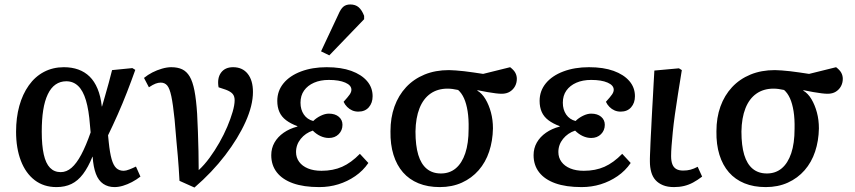

<svg xmlns="http://www.w3.org/2000/svg" viewBox="-20 -824 3829 860"><path d="M233 14Q176 14 135.5 -17Q95 -48 73.5 -104Q52 -160 52 -234Q52 -297 66.5 -349.5Q81 -402 109 -441.5Q137 -481 177 -502Q217 -523 266 -523Q302 -523 331 -512.5Q360 -502 381.5 -481Q403 -460 417 -426.5Q431 -393 436 -347H437Q444 -371 451.5 -397.5Q459 -424 467 -452.5Q475 -481 482 -510L573 -519L586 -511Q569 -463 549 -411.5Q529 -360 507 -310.5Q485 -261 464 -218L467 -188Q472 -139 480 -111Q488 -83 501 -71Q514 -59 534 -59Q544 -59 559.5 -65Q575 -71 589 -78L609 -33Q591 -19 571 -8.5Q551 2 531 8Q511 14 493 14Q464 14 442.5 -0.5Q421 -15 409.5 -45.5Q398 -76 395 -122H394Q375 -75 352 -44.5Q329 -14 300 0Q271 14 233 14ZM252 -53Q278 -53 300.5 -72.5Q323 -92 344 -131.5Q365 -171 386 -231L383 -263Q378 -331 365 -374.5Q352 -418 330 -439Q308 -460 277 -460Q250 -460 229 -445.5Q208 -431 194 -401.5Q180 -372 173.5 -330.5Q167 -289 167 -234Q167 -173 176 -132.5Q185 -92 204 -72.5Q223 -53 252 -53Z M851 16 784 -14Q782 -47 780.5 -72Q779 -97 776.5 -124Q774 -151 770.5 -189.5Q767 -228 762 -289Q755 -357 747.5 -392.5Q740 -428 729 -441Q718 -454 700 -454Q689 -454 677 -449.5Q665 -445 647 -433L625 -475Q642 -489 662.5 -499.5Q683 -510 705.5 -516.5Q728 -523 747 -523Q776 -523 796 -513.5Q816 -504 829.5 -481.5Q843 -459 851 -418Q859 -377 863 -314Q865 -277 866.5 -234Q868 -191 869 -147Q870 -103 870 -62Q895 -85 918.5 -117Q942 -149 962.5 -185Q983 -221 998 -256.5Q1013 -292 1022 -323Q1031 -354 1031 -375Q1031 -393 1022 -403.5Q1013 -414 992 -422L959 -433Q952 -474 970 -498.5Q988 -523 1024 -523Q1066 -523 1089.5 -493.5Q1113 -464 1113 -412Q1113 -352 1080 -278.5Q1047 -205 988.5 -128.5Q930 -52 851 16Z M1410 14Q1340 14 1292.5 -3Q1245 -20 1220 -52Q1195 -84 1195 -129Q1195 -160 1209.5 -185.5Q1224 -211 1250.5 -229.5Q1277 -248 1312 -257V-259Q1282 -270 1261.5 -285.5Q1241 -301 1231.5 -322.5Q1222 -344 1222 -372Q1222 -417 1250 -451Q1278 -485 1328.5 -504Q1379 -523 1443 -523Q1508 -523 1553.5 -506.5Q1599 -490 1624 -461Q1649 -432 1649 -393Q1649 -363 1632 -343.5Q1615 -324 1585 -324Q1570 -324 1557.5 -329.5Q1545 -335 1535 -345Q1525 -355 1519 -368Q1539 -390 1546.5 -401Q1554 -412 1554 -422Q1554 -442 1526.5 -454Q1499 -466 1453 -466Q1415 -466 1386.5 -453.5Q1358 -441 1342 -418.5Q1326 -396 1326 -364Q1326 -333 1341 -311Q1356 -289 1383 -282Q1397 -296 1416.5 -305.5Q1436 -315 1453 -315Q1481 -315 1497.5 -301Q1514 -287 1514 -265Q1514 -240 1497 -223Q1480 -206 1453 -206Q1434 -206 1415.5 -214.5Q1397 -223 1381 -239Q1348 -228 1327 -202Q1306 -176 1306 -143Q1306 -118 1320 -99Q1334 -80 1359.5 -69.5Q1385 -59 1420 -59Q1472 -59 1512.5 -77Q1553 -95 1592 -135L1630 -94Q1606 -59 1571 -35Q1536 -11 1495.5 1.5Q1455 14 1410 14ZM1455 -576 1418 -594 1495 -758Q1506 -784 1518 -794Q1530 -804 1549 -804Q1572 -804 1586.5 -791.5Q1601 -779 1611 -753V-738Z M1950 14Q1896 14 1854.5 -3Q1813 -20 1785 -52Q1757 -84 1742.5 -130.5Q1728 -177 1729 -236Q1729 -297 1747 -347Q1765 -397 1799 -433.5Q1833 -470 1881.5 -490Q1930 -510 1991 -510Q2004 -510 2021.5 -508.5Q2039 -507 2059 -505Q2079 -503 2100.5 -499.5Q2122 -496 2144 -493L2265 -523Q2282 -510 2288.5 -497.5Q2295 -485 2295 -471Q2295 -453 2287 -438Q2279 -423 2264 -413.5Q2249 -404 2227 -404Q2216 -404 2200 -406Q2184 -408 2163.5 -411.5Q2143 -415 2119 -420L2118 -418Q2139 -406 2154.5 -380Q2170 -354 2179 -320.5Q2188 -287 2188 -249Q2187 -193 2171 -145Q2155 -97 2124 -61.5Q2093 -26 2049 -6Q2005 14 1950 14ZM1955 -47Q1994 -47 2021.5 -70Q2049 -93 2064 -137.5Q2079 -182 2079 -247Q2080 -292 2074.5 -326Q2069 -360 2058.5 -383.5Q2048 -407 2032 -421Q2019 -424 2007 -425.5Q1995 -427 1985 -427Q1940 -427 1908 -404.5Q1876 -382 1859 -339Q1842 -296 1841 -235Q1841 -172 1853.5 -130.5Q1866 -89 1891.5 -68Q1917 -47 1955 -47Z M2585 14Q2515 14 2467.5 -3Q2420 -20 2395 -52Q2370 -84 2370 -129Q2370 -160 2384.5 -185.5Q2399 -211 2425.5 -229.5Q2452 -248 2487 -257V-259Q2457 -270 2436.5 -285.5Q2416 -301 2406.5 -322.5Q2397 -344 2397 -372Q2397 -417 2425 -451Q2453 -485 2503.5 -504Q2554 -523 2618 -523Q2683 -523 2728.5 -506.5Q2774 -490 2799 -461Q2824 -432 2824 -393Q2824 -363 2807 -343.5Q2790 -324 2760 -324Q2745 -324 2732.5 -329.5Q2720 -335 2710 -345Q2700 -355 2694 -368Q2714 -390 2721.5 -401Q2729 -412 2729 -422Q2729 -442 2701.5 -454Q2674 -466 2628 -466Q2590 -466 2561.5 -453.5Q2533 -441 2517 -418.5Q2501 -396 2501 -364Q2501 -333 2516 -311Q2531 -289 2558 -282Q2572 -296 2591.5 -305.5Q2611 -315 2628 -315Q2656 -315 2672.5 -301Q2689 -287 2689 -265Q2689 -240 2672 -223Q2655 -206 2628 -206Q2609 -206 2590.5 -214.5Q2572 -223 2556 -239Q2523 -228 2502 -202Q2481 -176 2481 -143Q2481 -118 2495 -99Q2509 -80 2534.5 -69.5Q2560 -59 2595 -59Q2647 -59 2687.5 -77Q2728 -95 2767 -135L2805 -94Q2781 -59 2746 -35Q2711 -11 2670.5 1.5Q2630 14 2585 14Z M2999 14Q2970 14 2949.5 5.5Q2929 -3 2916 -17.5Q2903 -32 2897 -53.5Q2891 -75 2891 -100Q2891 -106 2891 -113.5Q2891 -121 2891.5 -131Q2892 -141 2892.5 -153.5Q2893 -166 2893.5 -180.5Q2894 -195 2895 -212.5Q2896 -230 2897 -249.5Q2898 -269 2899 -291Q2900 -313 2901.5 -338Q2903 -363 2904.5 -390Q2906 -417 2907.5 -446.5Q2909 -476 2911 -508L3021 -518L3034 -510Q3025 -454 3017 -404Q3009 -354 3003 -311Q2997 -268 2993.5 -232.5Q2990 -197 2988 -170.5Q2986 -144 2986 -125Q2986 -103 2991.5 -88.5Q2997 -74 3009 -67Q3021 -60 3040 -60Q3058 -60 3073 -64Q3088 -68 3105 -77L3125 -33Q3104 -17 3084.5 -6.5Q3065 4 3044 9Q3023 14 2999 14Z M3410 14Q3356 14 3314.5 -3Q3273 -20 3245 -52Q3217 -84 3202.5 -130.5Q3188 -177 3189 -236Q3189 -297 3207 -347Q3225 -397 3259 -433.5Q3293 -470 3341.5 -490Q3390 -510 3451 -510Q3464 -510 3481.5 -508.5Q3499 -507 3519 -505Q3539 -503 3560.5 -499.5Q3582 -496 3604 -493L3725 -523Q3742 -510 3748.5 -497.5Q3755 -485 3755 -471Q3755 -453 3747 -438Q3739 -423 3724 -413.5Q3709 -404 3687 -404Q3676 -404 3660 -406Q3644 -408 3623.5 -411.5Q3603 -415 3579 -420L3578 -418Q3599 -406 3614.5 -380Q3630 -354 3639 -320.5Q3648 -287 3648 -249Q3647 -193 3631 -145Q3615 -97 3584 -61.5Q3553 -26 3509 -6Q3465 14 3410 14ZM3415 -47Q3454 -47 3481.5 -70Q3509 -93 3524 -137.5Q3539 -182 3539 -247Q3540 -292 3534.5 -326Q3529 -360 3518.5 -383.5Q3508 -407 3492 -421Q3479 -424 3467 -425.5Q3455 -427 3445 -427Q3400 -427 3368 -404.5Q3336 -382 3319 -339Q3302 -296 3301 -235Q3301 -172 3313.5 -130.5Q3326 -89 3351.5 -68Q3377 -47 3415 -47Z"/></svg>

Font: Literata Medium
Style: Italic
Weight: 500
Italic angle: -2°
Designer: Latin by Veronika Burian and Jose Scaglione. Greek by Irene Vlachou. Cyrillic by Vera Evstafieva
Foundry: TypeTogether
Version: Version 3.103;gftools[0.9.29]